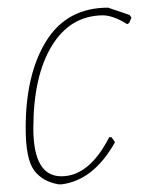

<svg xmlns="http://www.w3.org/2000/svg" viewBox="-20 -476 369 501"><path d="M262 -456 318 -437 323 -430 317 -416 312 -413Q275 -436 248 -436Q163 -435 115 -356Q67 -277 67 -141Q67 -16 140 -16Q213 -16 265 -118H271L280 -105Q225 -6 141 5H133Q91 -2 69 -31.5Q47 -61 47 -142Q47 -283 101 -369.5Q155 -456 262 -456Z"/></svg>

Font: Alegreya Sans SC Thin
Style: Italic
Weight: 100
Italic angle: -7°
Designer: Juan Pablo del Peral
Foundry: Huerta Tipografica
Version: Version 2.007